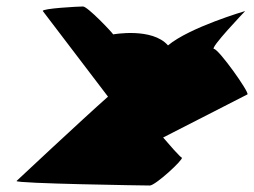

<svg xmlns="http://www.w3.org/2000/svg" viewBox="-20 -572 783 592"><path d="M31 -14C26 -6 428 0 442 0C459 0 545 -79 541 -86C541 -86 541 -80 483 -148L743 -281C749 -288 654 -421 640 -421C624 -421 736 -538 736 -538C736 -538 565 -488 498 -432C449 -488 329 -466 329 -466C325 -473 250 -552 236 -552C222 -552 109 -546 112 -538L313 -274C236 -206 31 -14 31 -14Z"/></svg>

Font: Ampere
Style: ExtIta
Weight: 400
Version: Version 1